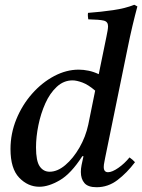

<svg xmlns="http://www.w3.org/2000/svg" viewBox="-20 -772 596 805"><path d="M330 -117H325Q278 -44 231 -16.5Q184 11 145 11Q97 11 60.5 -27Q24 -65 24 -147Q24 -212 48.5 -272Q73 -332 114.5 -379Q156 -426 207 -453Q258 -480 310 -480Q330 -480 351.5 -475.5Q373 -471 394 -461L426 -617Q429 -631 431 -643Q433 -655 433 -662Q433 -681 415.5 -685.5Q398 -690 350 -691Q349 -698 348.5 -704.5Q348 -711 349 -718Q403 -722 454.5 -729.5Q506 -737 543 -752L556 -745Q546 -708 535.5 -664Q525 -620 514 -565L421 -111Q420 -104 417.5 -92.5Q415 -81 415 -72Q415 -50 433 -50Q450 -50 476 -68Q502 -86 523 -112Q536 -103 546 -92Q512 -47 472.5 -17Q433 13 385 13Q349 13 334 -4.5Q319 -22 319 -51Q319 -65 322 -80Q325 -95 330 -117ZM350 -249 379 -392Q350 -417 325.5 -426Q301 -435 284 -435Q247 -435 218 -408Q189 -381 170 -338.5Q151 -296 141 -247Q131 -198 131 -154Q131 -97 146.5 -74.5Q162 -52 188 -52Q221 -52 254 -80Q287 -108 313 -153Q339 -198 350 -249Z"/></svg>

Font: Tiro Kannada
Style: Italic
Weight: 400
Italic angle: -11°
Designer: Kannada: John Hudson & Fiona Ross, assisted by Kaja Sojewska. Latin: John Hudson with Paul Hanslow, assisted by Kaja Soj
Foundry: Tiro Typeworks Ltd.
Version: Version 1.52